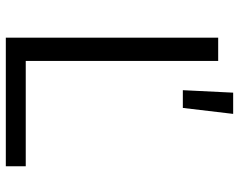

<svg xmlns="http://www.w3.org/2000/svg" viewBox="-101 -721 822 660"><g transform="rotate(90 310.0 -391.0)"><path d="M109.5 0H551.5V-68.5H189.5V-730H109.5ZM290 -608.5H351L371.5 -781.5H298.5Z"/></g></svg>

Font: Monaspace Neon Light
Style: Regular
Weight: 300
Designer: Riley Cran & the Lettermatic Team
Foundry: Lettermatic
Version: Version 1.200 (Monaspace Neon)